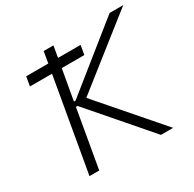

<svg xmlns="http://www.w3.org/2000/svg" viewBox="-154 -862 1034 1024"><g transform="rotate(-30 363.5 -350.0)"><path d="M555 0H630L309 -370L727 -700H643L252 -386H242L275 -573H414L424 -630H285L297 -700H237L225 -630H89L79 -573H215L115 0H175L237 -356H247Z"/></g></svg>

Font: Fixel Display Light
Style: Italic
Weight: 300
Italic angle: -10°
Designer: AlfaBravo + MacPaw
Foundry: Kyrylo Tkachov, Marchela Mozhyna, Serhii Makarenko, Maria Weinstein, Zakhar Kryvoshyya
Version: Version 1.210;Glyphs 3.2 (3217)